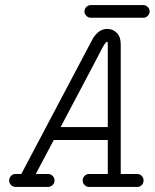

<svg xmlns="http://www.w3.org/2000/svg" viewBox="-20 -739 610 757"><path d="M338 -669Q328 -669 320.5 -676.5Q313 -684 313 -694Q313 -704 320.5 -711.5Q328 -719 338 -719H545Q555 -719 562.5 -711.5Q570 -704 570 -694Q570 -684 562.5 -676.5Q555 -669 545 -669ZM331 -2Q321 -2 313.5 -9.5Q306 -17 306 -27.5Q306 -38 313.5 -45.5Q321 -53 331 -53H405V-187H192Q159 -125 121 -53H170Q180 -53 187.5 -45.5Q195 -38 195 -27.5Q195 -17 187.5 -9.5Q180 -2 170 -2H41Q31 -2 23.5 -9.5Q16 -17 16 -27.5Q16 -38 23.5 -45.5Q31 -53 41 -53H64Q335 -566 340 -575.5Q345 -585 349 -592Q357 -603 366 -611Q382 -625 403 -625Q426 -625 442 -608Q451 -597 453.5 -586Q456 -575 456 -562V-53H521Q532 -53 539 -45.5Q546 -38 546 -27.5Q546 -17 539 -9.5Q532 -2 521 -2ZM405 -238V-562Q405 -574 403 -574.5Q401 -575 399 -573Q395 -569 391.5 -564Q388 -559 384 -551Q381 -544 219 -238Z"/></svg>

Font: TT2020Base
Style: Italic
Weight: 400
Italic angle: -15°
Version: Version 0.2.000